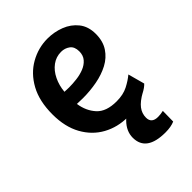

<svg xmlns="http://www.w3.org/2000/svg" viewBox="-194 -579 839 839"><g transform="rotate(-45 225.5 -159.5)"><path d="M258 4Q196 4 145 -24Q94 -52 64 -106Q34 -160 34 -237Q34 -319 64.5 -374.5Q95 -430 145.5 -458.5Q196 -487 253 -487Q294 -487 331.5 -472.5Q369 -458 393 -428Q417 -398 417 -352Q417 -307 396.5 -276Q376 -245 342 -227Q308 -209 265.5 -201Q223 -193 179 -193L142 -194Q149 -145 179 -112Q209 -79 273 -79Q314 -79 343 -94Q372 -109 392 -126L413 -49Q401 -36 378 -24Q355 -12 324.5 -4Q294 4 258 4ZM141 -270 169 -269Q191 -269 216 -272Q241 -275 262.5 -283.5Q284 -292 298 -308Q312 -324 312 -349Q312 -378 294.5 -391Q277 -404 254 -404Q223 -404 198.5 -386Q174 -368 159 -337Q144 -306 141 -270ZM328 168Q210 168 210 83Q210 43 243 9.5Q276 -24 334 -40L381 -26Q345 -6 329 15Q313 36 313 62Q313 97 353 97Q368 97 386 93L385 158Q362 168 328 168Z"/></g></svg>

Font: Kreon Medium
Style: Regular
Weight: 500
Version: Version 2.002